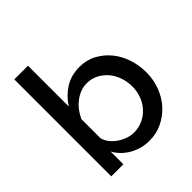

<svg xmlns="http://www.w3.org/2000/svg" viewBox="-198 -871 1022 1022"><g transform="rotate(-45 313.0 -360.0)"><path d="M346 10Q316 10 288 2.5Q260 -5 235.5 -19Q211 -33 191.5 -52.5Q172 -72 159 -96V0H68V-730H171V-423Q202 -472 249.5 -502Q297 -532 360 -532Q413 -532 455.5 -509Q498 -486 528.5 -449Q559 -412 575.5 -362.5Q592 -313 592 -259Q592 -204 573 -154.5Q554 -105 521 -69Q488 -33 443.5 -11.5Q399 10 346 10ZM319 -79Q355 -79 386 -93.5Q417 -108 439.5 -133Q462 -158 474 -191Q486 -224 486 -259Q486 -295 474.5 -328.5Q463 -362 442 -387Q421 -412 391.5 -427.5Q362 -443 327 -443Q300 -443 277 -434Q254 -425 233.5 -409Q213 -393 197.5 -372.5Q182 -352 171 -328V-185Q176 -162 192 -142.5Q208 -123 228.5 -109Q249 -95 272.5 -87Q296 -79 319 -79Z"/></g></svg>

Font: Rising Sun Medium
Style: Regular
Weight: 500
Designer: Matt McInerney, Pablo Impallari, Rodrigo Fuenzalida (Raleway font), Stephen Hutchings (Greek), Cristiano Sobral (main ch
Foundry: The Rising Sun Project Authors
Version: Version 4.327; ttfautohint (v1.8.4.7-5d5b-dirty)